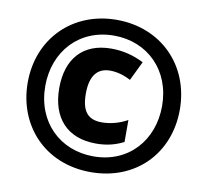

<svg xmlns="http://www.w3.org/2000/svg" viewBox="-81 -813 985 912"><g transform="rotate(10 412.0 -357.0)"><path d="M413 10C629 10 779 -143 779 -355C779 -570 624 -724 411 -724C200 -724 45 -572 45 -358C45 -152 190 10 413 10ZM413 -66C251 -66 130 -182 130 -356C130 -523 243 -648 411 -648C573 -648 693 -530 693 -358C693 -191 581 -66 413 -66ZM414 -128C464 -128 506 -138 547 -159V-265C508 -243 464 -232 424 -232C356 -232 326 -269 326 -354C326 -441 361 -481 421 -481C453 -481 487 -472 521 -454L566 -547C516 -572 465 -585 409 -585C272 -585 197 -499 197 -358C197 -214 275 -128 414 -128Z"/></g></svg>

Font: Noto Sans Condensed Black
Style: Regular
Weight: 900
Width: 3
Designer: Monotype Design Team
Foundry: Monotype Imaging Inc.
Version: Version 2.013